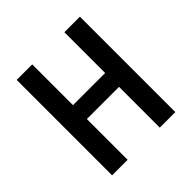

<svg xmlns="http://www.w3.org/2000/svg" viewBox="-184 -848 996 996"><g transform="rotate(-45 314.0 -350.0)"><path d="M82 0H196V-299H432V0H546V-700H432V-401H196V-700H82Z"/></g></svg>

Font: Finlandica Medium
Style: Regular
Weight: 500
Designer: Niklas Ekholm, Juho Hiilivirta, Jaakko Suomalainen
Foundry: Helsinki Type Studio
Version: Version 2.000;Glyphs 3.2 (3202)